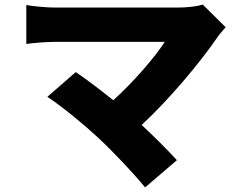

<svg xmlns="http://www.w3.org/2000/svg" viewBox="-20 -747 1040 839"><path d="M866 -727C841 -719 801 -714 756 -714H218C184 -714 121 -720 95 -725V-555C117 -558 177 -564 218 -564H700C660 -501 565 -390 475 -309C414 -358 354 -403 311 -432L187 -324C252 -281 348 -202 408 -146C477 -82 568 15 614 72L753 -47C712 -92 655 -149 599 -201C720 -313 853 -472 927 -580C936 -594 950 -609 966 -628Z"/></svg>

Font: Noto Sans CJK Black
Style: Bold
Weight: 900
Designer: Ryoko NISHIZUKA (kana & ideographs); Paul D. Hunt (Latin, Greek & Cyrillic); Wenlong ZHANG (bopomofo); Sandoll Communica
Foundry: Adobe Systems Incorporated
Version: Version 1.000;PS 1;hotconv 1.0.78;makeotf.lib2.5.61930